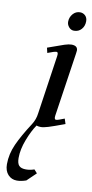

<svg xmlns="http://www.w3.org/2000/svg" viewBox="-113 -657 479 1000"><g transform="rotate(10 126.5 -157.0)"><path d="M-12.2 228Q-12.2 173.8 11.7 121.1Q35.6 68.4 80.1 0Q98.1 -27.8 102.1 -61L147.9 -372.1Q150.9 -393.1 141.1 -393.1Q129.9 -393.1 94.2 -378.9L87.9 -405.8Q151.9 -429.2 174.6 -436.5Q197.3 -443.8 210.9 -443.8Q244.1 -443.8 244.1 -418Q244.1 -413.6 242.2 -401.9L191.9 -64.9Q189 -43.9 199.2 -43.9Q208.5 -43.9 243.2 -58.1L252 -30.8Q191.4 -8.3 166.5 -0.7Q141.6 6.8 127.9 6.8Q121.6 6.8 116 5.9Q110.4 4.9 107.4 3.9L105 2.9Q82 36.1 62 88.1Q42 140.1 42 185.1Q42 213.9 53 225.8Q64 237.8 89.8 237.8Q111.3 237.8 133.8 230L149.9 248L102.1 293.9Q75.2 303.2 53.2 303.2Q24.9 303.2 6.3 283Q-12.2 262.7 -12.2 228ZM172.9 -558.1Q172.9 -581.5 188.2 -599.4Q203.6 -617.2 226.1 -617.2Q242.2 -617.2 253.7 -606.2Q265.1 -595.2 265.1 -576.2Q265.1 -551.3 250 -534.2Q234.9 -517.1 210.9 -517.1Q194.8 -517.1 183.8 -529.8Q172.9 -542.5 172.9 -558.1Z"/></g></svg>

Font: Dehuti
Style: Bold-Italic
Weight: 700
Version: Version 1.2